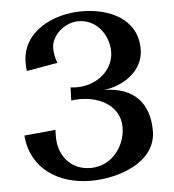

<svg xmlns="http://www.w3.org/2000/svg" viewBox="-53 -767 761 842"><g transform="rotate(-5 327.5 -346.0)"><path d="M314 26C434 26 603 -29 603 -169C603 -292 536 -364 405 -366C493 -376 581 -435 581 -531C581 -664 459 -718 337 -718C213 -718 73 -653 73 -514C73 -502 74 -490 75 -478L212 -502C204 -522 199 -545 199 -567C199 -624 259 -676 319 -676C400 -676 451 -603 451 -531C451 -449 375 -388 290 -388C280 -388 270 -388 260 -390L258 -332C271 -334 283 -335 296 -335C389 -335 472 -287 472 -196C472 -115 412 -30 318 -30C227 -30 177 -100 177 -178C177 -189 177 -200 178 -210L40 -197C51 -51 170 26 314 26Z"/></g></svg>

Font: Original Surfer
Style: Regular
Weight: 400
Designer: Astigmatic (AOETI)
Foundry: Astigmatic (AOETI)
Version: Version 1.001